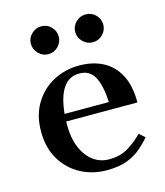

<svg xmlns="http://www.w3.org/2000/svg" viewBox="-107 -775 744 866"><g transform="rotate(-15 265.5 -342.0)"><path d="M285 10Q220 10 165 -19Q110 -48 76.5 -103Q43 -158 43 -235Q43 -311 76.5 -366Q110 -421 165 -450Q220 -479 285 -479Q348 -479 395.5 -454.5Q443 -430 470 -379.5Q497 -329 497 -250H144V-285H373Q369 -364 347 -404Q325 -444 277 -444Q238 -444 213 -418Q188 -392 176 -344.5Q164 -297 164 -235Q164 -173 182.5 -128.5Q201 -84 233.5 -59.5Q266 -35 309 -35Q361 -35 399.5 -59Q438 -83 465 -112L492 -89Q471 -64 444 -41Q417 -18 379 -4Q341 10 285 10ZM373 -564Q347 -564 327.5 -583.5Q308 -603 308 -629Q308 -656 327.5 -675Q347 -694 373 -694Q401 -694 420 -675Q439 -656 439 -629Q439 -603 420 -583.5Q401 -564 373 -564ZM166 -564Q140 -564 120.5 -583.5Q101 -603 101 -629Q101 -656 120.5 -675Q140 -694 166 -694Q193 -694 212 -675Q231 -656 231 -629Q231 -603 212 -583.5Q193 -564 166 -564Z"/></g></svg>

Font: Brygada 1918 SemiBold
Style: Regular
Weight: 600
Designer: Mateusz Machalski | Borys Kosmynka | Przemek Hoffer
Foundry: NIEPODLEGLA 2018
Version: Version 3.006